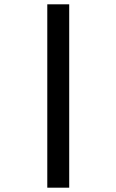

<svg xmlns="http://www.w3.org/2000/svg" viewBox="-20 -720 540 890"><path d="M199.2 150V-700H300.8V150Z"/></svg>

Font: Funnel Sans Light
Style: Bold
Weight: 700
Version: Version 1.000